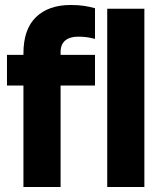

<svg xmlns="http://www.w3.org/2000/svg" viewBox="-20 -750 652 770"><path d="M74 0V-536Q74 -633 124.5 -681.5Q175 -730 263 -730Q294 -730 317 -726.5Q340 -723 361 -717V-594Q346 -598 330 -600.5Q314 -603 294 -603Q260 -603 241.5 -587.5Q223 -572 223 -541V0ZM8 -407V-530H361V-407ZM410 0V-715H559V0Z"/></svg>

Font: Radio Canada Big
Style: Bold
Weight: 700
Designer: Étienne Aubert Bonn
Foundry: Coppers and Brasses
Version: Version 1.001